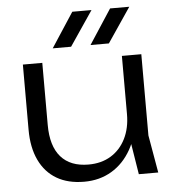

<svg xmlns="http://www.w3.org/2000/svg" viewBox="-55 -842 819 906"><g transform="rotate(-5 354.0 -389.0)"><path d="M308 13Q231 13 177.5 -18.5Q124 -50 95.5 -110Q67 -170 67 -254V-563H159V-269Q159 -169 204 -117.5Q249 -66 335 -66Q396 -66 441 -93.5Q486 -121 511 -171Q536 -221 536 -287L572 -266Q566 -181 530.5 -118Q495 -55 438 -21Q381 13 308 13ZM567 0 536 -192V-563H628V-178L659 0ZM321 -791H412L301 -627H214ZM500 -791H591L480 -627H393Z"/></g></svg>

Font: Unbounded Light
Style: Regular
Weight: 300
Designer: Luke Prowse, Jean-Baptiste Morizot, Fátima Lázaro, Florian Runge
Foundry: NaN
Version: Version 1.700